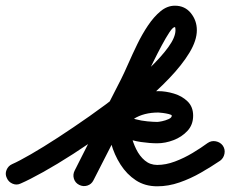

<svg xmlns="http://www.w3.org/2000/svg" viewBox="-51 -610 809 674"><path d="M-27 15Q-34 1 -28 -13.5Q-22 -28 -8 -34Q15 -44 57.5 -68.5Q100 -93 153 -127.5Q206 -162 263 -202Q320 -242 374 -284.5Q428 -327 471 -368Q514 -409 539.5 -444Q565 -479 565 -504Q565 -507 564.5 -511Q564 -515 563 -515Q556 -515 544 -497Q532 -479 517 -451Q502 -423 487 -392.5Q472 -362 459.5 -336.5Q447 -311 441 -298Q441 -298 441 -298Q441 -298 441 -298Q400 -218 359 -137.5Q318 -57 277 23Q277 23 277 23Q277 23 277 23Q270 37 255.5 41.5Q241 46 227 39Q213 32 208.5 17.5Q204 3 211 -11Q251 -91 292 -171.5Q333 -252 374 -332Q374 -332 374 -332Q374 -332 374 -332Q385 -354 399.5 -387Q414 -420 431 -455Q448 -490 468.5 -520.5Q489 -551 512.5 -570.5Q536 -590 563 -590Q598 -590 619 -564Q640 -538 640 -504Q640 -468 614 -425Q588 -382 543 -335Q498 -288 442 -241.5Q386 -195 325 -151Q264 -107 206.5 -70Q149 -33 100.5 -6Q52 21 22 34Q8 41 -6.5 35Q-21 29 -27 15ZM277 23Q270 37 255.5 41.5Q241 46 227 39Q213 32 208.5 17.5Q204 3 211 -11Q237 -61 261.5 -110.5Q286 -160 317.5 -200.5Q349 -241 394 -265.5Q439 -290 505 -290Q531 -290 559.5 -281.5Q588 -273 607.5 -254Q627 -235 627 -204Q627 -172 607 -150.5Q587 -129 558 -118Q529 -107 501 -107Q475 -107 444 -111.5Q413 -116 384 -127.5Q355 -139 337 -160Q329 -169 338.5 -178.5Q348 -188 363 -193Q377 -199 390 -197.5Q403 -196 403 -184Q403 -164 409 -137.5Q415 -111 427 -86.5Q439 -62 457.5 -46.5Q476 -31 501 -31Q531 -31 563 -43Q595 -55 625 -73Q655 -91 678 -108Q678 -108 678 -108Q678 -108 678 -108Q691 -117 706.5 -114Q722 -111 731 -99Q740 -86 737 -70.5Q734 -55 722 -46Q691 -25 654.5 -4Q618 17 579 30.5Q540 44 501 44Q458 44 426 23Q394 2 372 -32.5Q350 -67 339 -107Q328 -147 328 -184Q328 -196 335.5 -205Q343 -214 354 -218Q364 -222 375.5 -220Q387 -218 395 -208Q404 -197 424.5 -191.5Q445 -186 466.5 -184Q488 -182 501 -182Q506 -182 518 -184.5Q530 -187 541 -192Q552 -197 552 -204Q552 -207 542 -209.5Q532 -212 520.5 -213.5Q509 -215 505 -215Q454 -215 419 -193Q384 -171 360 -135Q336 -99 316.5 -57.5Q297 -16 277 23Q277 23 277 23Q277 23 277 23Z"/></svg>

Font: FRB American Cursive Guidelines Extrabold
Style: Bold Italic
Weight: 800
Italic angle: -25°
Version: Version 2.0;Modular Font Editor K font №1